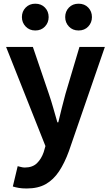

<svg xmlns="http://www.w3.org/2000/svg" viewBox="-20 -820 614 1064"><path d="M127.8 224.5Q103.1 224.5 85.2 221.5Q67.3 218.5 51.1 213.5L78 100.9Q86 102.6 96.5 105.5Q106.9 108.4 117.3 108.4Q160.3 108.4 185 84.2Q209.6 60 222.2 22.8L231.8 -10.6L13.8 -559.8H162.2L250.7 -300Q263.7 -262.1 275 -222.2Q286.2 -182.3 298 -141.9H303Q312.1 -181.5 322.4 -221.4Q332.7 -261.3 342.9 -300L420.3 -559.8H561.1L362 17.1Q338.1 83 307.3 129.4Q276.5 175.8 233.7 200.2Q191 224.5 127.8 224.5ZM175.6 -651.1Q143.2 -651.1 122.3 -672.9Q101.4 -694.7 101.4 -725.3Q101.4 -756.7 122.3 -778.1Q143.2 -799.5 175.6 -799.5Q208.6 -799.5 229.1 -778.1Q249.6 -756.7 249.6 -725.3Q249.6 -694.7 229.1 -672.9Q208.6 -651.1 175.6 -651.1ZM415.5 -651.1Q382.4 -651.1 361.9 -672.9Q341.3 -694.7 341.3 -725.3Q341.3 -756.7 361.9 -778.1Q382.4 -799.5 415.5 -799.5Q448.5 -799.5 469 -778.1Q489.5 -756.7 489.5 -725.3Q489.5 -694.7 469 -672.9Q448.5 -651.1 415.5 -651.1Z"/></svg>

Font: Noto Sans SC Thin
Style: Regular
Weight: 100
Designer: Ryoko NISHIZUKA 西塚涼子 (kana, bopomofo & ideographs); Paul D. Hunt (Latin, Greek & Cyrillic); Sandoll Communications 산돌커뮤니
Foundry: Adobe
Version: Version 2.004-H2;hotconv 1.0.118;makeotfexe 2.5.65603